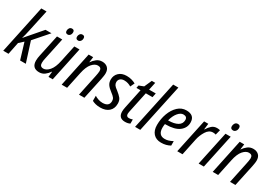

<svg xmlns="http://www.w3.org/2000/svg" viewBox="35 -1686 3731 2621"><g transform="rotate(30 1900.0 -375.0)"><path d="M14 0H97L136 -192L203 -253L280 0H370L270 -313L465 -536H371L152 -282H150Q157 -305 166.5 -340.5Q176 -376 186 -426L258 -760H175Z M583 10Q632 10 669 -18Q706 -46 731 -84H735L727 0H794L907 -536H825L770 -277Q747 -166 701.5 -114Q656 -62 609 -62Q553 -62 553 -121Q553 -155 563 -196L635 -536H552L479 -195Q474 -173 471 -151Q468 -129 468 -109Q468 10 583 10ZM829 -631Q849 -631 864.5 -648.5Q880 -666 880 -694Q880 -732 843 -732Q818 -732 804 -713.5Q790 -695 790 -671Q790 -631 829 -631ZM664 -631Q685 -631 700 -648.5Q715 -666 715 -694Q715 -732 679 -732Q653 -732 639.5 -713.5Q626 -695 626 -671Q626 -631 664 -631Z M936 2H1022L1077 -259Q1100 -370 1144.5 -421Q1189 -472 1236 -472Q1292 -472 1292 -417Q1292 -400 1288 -379Q1284 -358 1280 -335L1209 2H1294L1366 -335Q1370 -357 1374.5 -382.5Q1379 -408 1379 -430Q1379 -488 1346.5 -518Q1314 -548 1262 -548Q1211 -548 1174 -519Q1137 -490 1112 -452H1110L1121 -538H1050Z M1547 10Q1632 10 1681 -33.5Q1730 -77 1730 -155Q1730 -208 1704.5 -239Q1679 -270 1633 -306Q1592 -335 1578 -355.5Q1564 -376 1564 -402Q1564 -435 1587 -455.5Q1610 -476 1649 -476Q1682 -476 1709.5 -467Q1737 -458 1759 -444L1790 -510Q1764 -525 1727.5 -535.5Q1691 -546 1648 -546Q1571 -546 1526 -503Q1481 -460 1481 -394Q1481 -348 1504 -315Q1527 -282 1572 -249Q1615 -217 1630 -196.5Q1645 -176 1645 -147Q1645 -61 1541 -61Q1507 -61 1472.5 -73Q1438 -85 1416 -100V-20Q1439 -7 1472 1.5Q1505 10 1547 10Z M1937 10Q1983 10 2015 -7V-72Q1984 -61 1958 -61Q1916 -61 1916 -105Q1916 -117 1919 -132.5Q1922 -148 1925 -162L1990 -470H2095L2109 -536H2004L2030 -658H1976L1924 -541L1850 -512L1842 -470H1907L1843 -165Q1834 -124 1834 -94Q1834 10 1937 10Z M2092 0 2254 -760H2336L2174 0Z M2505 10Q2548 10 2581.5 1Q2615 -8 2647 -25V-95Q2612 -77 2583.5 -68Q2555 -59 2523 -59Q2421 -59 2421 -179Q2421 -205 2426 -237H2438Q2579 -237 2649 -290.5Q2719 -344 2719 -428Q2719 -546 2589 -546Q2514 -546 2457.5 -493Q2401 -440 2369.5 -355Q2338 -270 2338 -173Q2338 -88 2382 -39Q2426 10 2505 10ZM2438 -302Q2458 -382 2498 -429.5Q2538 -477 2581 -477Q2640 -477 2640 -423Q2640 -363 2586.5 -332.5Q2533 -302 2443 -302Z M2757 0H2840L2895 -263Q2910 -335 2950.5 -400.5Q2991 -466 3054 -466Q3077 -466 3098 -459L3119 -540Q3095 -546 3071 -546Q3023 -546 2990 -517Q2957 -488 2930 -443H2926L2937 -536H2871Z M3274 -626Q3297 -626 3313.5 -645.5Q3330 -665 3330 -696Q3330 -737 3289 -737Q3260 -737 3245.5 -715.5Q3231 -694 3231 -669Q3231 -626 3274 -626ZM3094 0H3176L3290 -536H3208Z M3317 2H3403L3458 -259Q3481 -370 3525.5 -421Q3570 -472 3617 -472Q3673 -472 3673 -417Q3673 -400 3669 -379Q3665 -358 3661 -335L3590 2H3675L3747 -335Q3751 -357 3755.5 -382.5Q3760 -408 3760 -430Q3760 -488 3727.5 -518Q3695 -548 3643 -548Q3592 -548 3555 -519Q3518 -490 3493 -452H3491L3502 -538H3431Z"/></g></svg>

Font: Noto Sans UI SemiCondensed
Style: Italic
Weight: 400
Width: 4
Italic angle: -12°
Designer: Monotype Design Team
Foundry: Monotype Imaging Inc.
Version: Version 1.901